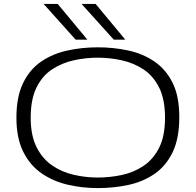

<svg xmlns="http://www.w3.org/2000/svg" viewBox="-20 -952 1001 982"><path d="M480 10Q400 10 325.5 -7.5Q251 -25 192 -66Q133 -107 98.5 -176.5Q64 -246 64 -350Q64 -457 98 -527Q132 -597 190.5 -637Q249 -677 324 -693.5Q399 -710 480 -710Q560 -710 635 -694Q710 -678 769 -638Q828 -598 862.5 -529Q897 -460 897 -353Q897 -244 863 -173.5Q829 -103 770 -62.5Q711 -22 636 -6Q561 10 480 10ZM480 -44Q542 -44 603 -57Q664 -70 714 -103.5Q764 -137 794 -196.5Q824 -256 824 -350Q824 -444 794 -504Q764 -564 714 -597Q664 -630 603 -643.5Q542 -657 480 -657Q418 -657 357 -643.5Q296 -630 246 -597Q196 -564 166.5 -504Q137 -444 137 -350Q137 -259 167 -199.5Q197 -140 246.5 -106Q296 -72 357 -58Q418 -44 480 -44ZM562 -749 397 -932H469L621 -749ZM367 -749 203 -932H275L427 -749Z"/></svg>

Font: Georama Extended Light
Style: Regular
Weight: 300
Width: 7
Designer: Jean-Baptiste Levee
Foundry: Production Type
Version: Version 1.000